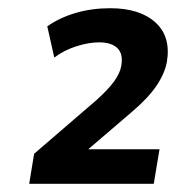

<svg xmlns="http://www.w3.org/2000/svg" viewBox="-20 -729 428 467"><path d="M51 -282 63 -355 214 -485Q243 -511 257.5 -531Q272 -551 275 -569Q280 -598 265.5 -612Q251 -626 221 -626Q196 -626 166 -616.5Q136 -607 112 -589L95 -665Q125 -686 164 -697.5Q203 -709 248 -709Q320 -709 358 -674.5Q396 -640 386 -579Q381 -551 361 -521Q341 -491 301 -457L183 -356L180 -366H368L354 -282Z"/></svg>

Font: Mulish ExtraLight
Style: Bold Italic
Weight: 700
Italic angle: -9°
Version: Version 3.603